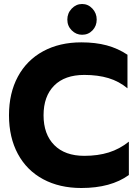

<svg xmlns="http://www.w3.org/2000/svg" viewBox="-20 -926 690 961"><path d="M317 -828Q317 -860 339 -883Q361 -906 391 -906Q421 -906 442.5 -883Q464 -860 464 -828Q464 -796 443 -774Q422 -752 391 -752Q361 -752 339 -774Q317 -796 317 -828ZM25 -349Q25 -460 69.5 -542.5Q114 -625 196 -669.5Q278 -714 387 -714Q458 -714 514 -699Q570 -684 618 -652V-484Q576 -519 523 -535Q470 -551 402 -551Q304 -551 251 -497.5Q198 -444 198 -349Q198 -254 251.5 -200Q305 -146 402 -146Q470 -146 524.5 -163Q579 -180 625 -217V-50Q535 15 387 15Q278 15 196 -29Q114 -73 69.5 -155.5Q25 -238 25 -349Z"/></svg>

Font: Readiness
Style: Bold
Weight: 700
Designer: Katatrad Team
Foundry: CadsonDemak
Version: Version 1.00;January 16, 2020;FontCreator 12.0.0.2550 64-bit